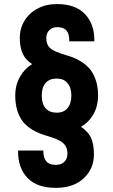

<svg xmlns="http://www.w3.org/2000/svg" viewBox="-20 -741 551 934"><path d="M116.2 127Q66.4 77.1 67.9 -8.8H190.9Q189.5 61 250 61Q279.3 61 293 45.9Q308.1 32.2 308.1 6.8Q308.1 -26.9 287.1 -44.9Q267.1 -63.5 205.1 -81.1Q128.4 -103.5 90.8 -149.9Q54.2 -199.2 54.2 -274.9Q54.2 -329.1 78.1 -369.1Q99.6 -406.7 136.2 -429.2Q106 -448.2 90.8 -479Q76.2 -511.7 76.2 -556.2Q76.2 -602.5 99.1 -640.1Q122.6 -678.7 163.1 -699.2Q202.1 -721.2 257.8 -721.2Q346.7 -721.2 393.1 -672.9Q440.4 -623 439 -540H316.9Q317.9 -575.2 303.7 -592Q289.6 -608.9 259.8 -608.9Q233.4 -608.9 220.2 -594.2Q205.1 -580.6 205.1 -555.2Q205.1 -522.9 226.1 -504.9Q243.7 -489.7 306.2 -471.2Q381.8 -449.2 419.9 -401.9Q457 -352.1 457 -276.9Q457 -221.7 432.1 -181.2Q409.2 -143.6 374 -124Q406.7 -102.1 421.9 -73.2Q437 -39.1 437 9.8Q437 81.1 386.2 127Q336.9 172.9 252 172.9Q162.1 172.9 116.2 127ZM308.1 -214.8Q327.1 -236.8 327.1 -275.9Q327.1 -314.9 308.1 -336.9Q290.5 -358.9 255.9 -358.9Q221.7 -358.9 202.1 -337.9Q183.1 -315.9 183.1 -275.9Q183.1 -235.8 202.1 -213.9Q221.7 -192.9 255.9 -192.9Q290.5 -192.9 308.1 -214.8Z"/></svg>

Font: D-DIN-PRO ExtraBold
Style: Bold
Weight: 800
Designer: Charles Nix
Foundry: CyberFei
Version: Version 1.000;hotconv 1.0.109;makeotfexe 2.5.65596